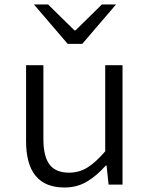

<svg xmlns="http://www.w3.org/2000/svg" viewBox="-20 -821 661 854"><path d="M96 -193V-531H173V-203Q173 -125 200.5 -89Q228 -53 287 -53Q331 -53 367.5 -75Q404 -97 448 -148V-531H525V0H463L454 -85H451Q408 -37 364.5 -12Q321 13 267 13Q96 13 96 -193ZM131 -801H194L311 -686H316L433 -801H496L346 -626H281Z"/></svg>

Font: Nebula Sans Book
Style: Regular
Weight: 400
Designer: Paul D. Hunt for Adobe (as Source Sans)
Foundry: Nebula Entertainment & Broadcasting LLC
Version: Version 1.010